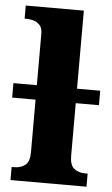

<svg xmlns="http://www.w3.org/2000/svg" viewBox="-59 -797 486 833"><g transform="rotate(5 184.0 -380.0)"><path d="M19 0V-57H30Q59 -57 78 -72Q97 -87 97 -128V-357H-5V-420H97V-644Q97 -670 84.5 -682.5Q72 -695 56.5 -699Q41 -703 30 -703H19V-760H272V-420H373V-357H272V-128Q272 -87 291 -72Q310 -57 339 -57H350V0Z"/></g></svg>

Font: Noto Serif ExtraBold
Style: Regular
Weight: 800
Designer: Monotype Design Team
Foundry: Monotype Imaging Inc.
Version: Version 2.014